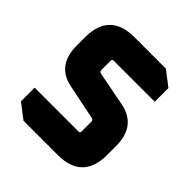

<svg xmlns="http://www.w3.org/2000/svg" viewBox="-186 -827 963 963"><g transform="rotate(45 296.0 -345.0)"><path d="M48 -60V-157H359Q370 -157 370 -168V-236Q370 -250 358 -252L173 -290Q48 -314 48 -457V-514Q48 -690 224 -690H446L524 -630V-533H233Q222 -533 222 -522V-458Q222 -445 234 -442L419 -406Q544 -380 544 -238V-176Q544 0 368 0H126Z"/></g></svg>

Font: Oxanium ExtraLight ExtraBold
Style: Regular
Weight: 800
Version: Version 2.000